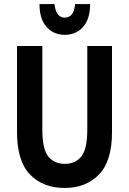

<svg xmlns="http://www.w3.org/2000/svg" viewBox="-20 -917 637 948"><path d="M64 -264V-690H189V-278Q189 -182 218 -145Q247 -108 300 -108Q353 -108 382 -145Q411 -182 411 -278V-690H533V-264Q533 -122 469 -55.5Q405 11 299 11Q192 11 128 -55.5Q64 -122 64 -264ZM175 -897H249Q256 -830 300 -830Q345 -830 351 -897H425Q425 -823 390 -784Q355 -745 300 -745Q245 -745 210 -784Q175 -823 175 -897Z"/></svg>

Font: Radio Canada Condensed SemiBold
Style: Regular
Weight: 600
Width: 3
Designer: Charles Daoud, Etienne Aubert Bonn, Alexandre Saumier Demers, Jacques Le Bailly
Foundry: Radio-Canada
Version: Version 2.104; ttfautohint (v1.8.4.7-5d5b);gftools[0.9.28.de